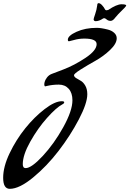

<svg xmlns="http://www.w3.org/2000/svg" viewBox="-280 -567 818 1214"><path d="M404 -504Q458 -540 488 -540Q518 -540 518 -532Q518 -529 508 -518Q459 -470 449 -456Q434 -435 419.5 -435Q405 -435 395 -443.5Q385 -452 379.5 -452Q374 -452 370 -449Q347 -433 323 -433Q312 -435 312 -445Q312 -450 321.5 -477Q331 -504 335 -535Q335 -547 344 -547Q353 -547 365 -534.5Q377 -522 385 -506Q388 -502 393 -502ZM272 29Q272 86 218.5 188Q165 290 90.5 387Q16 484 -71 555.5Q-158 627 -218 627Q-260 627 -260 557Q-260 487 -219 401.5Q-178 316 -120.5 244.5Q-63 173 2 123Q67 73 111 73Q126 73 126 80Q126 87 114 93Q76 113 17.5 178.5Q-41 244 -88.5 328.5Q-136 413 -136 471Q-136 496 -118 496Q-81 496 -9.5 419Q62 342 120 237.5Q178 133 178 67Q178 21 154.5 -5.5Q131 -32 92 -32Q53 -32 19 -24Q9 -21 6 -21Q0 -21 0 -36L2 -48Q5 -61 17 -77Q29 -93 48 -100Q48 -100 119 -127Q190 -154 260.5 -201Q331 -248 331 -288Q331 -323 253 -323Q219 -323 188 -314L156 -306Q149 -306 149 -316Q149 -341 204 -366Q259 -391 332 -391Q359 -391 402 -380Q426 -374 442 -359.5Q458 -345 458 -325Q458 -291 416 -251Q374 -211 323 -182.5Q272 -154 230 -127.5Q188 -101 188 -91.5Q188 -82 201 -73.5Q214 -65 230 -56.5Q246 -48 259 -26Q272 -4 272 29Z"/></svg>

Font: Condiment
Style: Regular
Weight: 400
Designer: Angel Koziupa, Alejandro Paul
Foundry: Angel Koziupa, Alejandro Paul
Version: Version 1.001